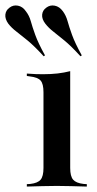

<svg xmlns="http://www.w3.org/2000/svg" viewBox="-77 -687 357 707"><path d="M83.1 -207.3V-347.6Q83.1 -378.2 72.6 -390.3Q62.1 -402.4 33.1 -405.6L21.8 -407.3V-416.1Q41.9 -414.5 55.2 -414.1Q68.5 -413.7 82.3 -413.7Q110.5 -413.7 135.1 -416.5Q159.7 -419.4 181.5 -425V-416.1V-207.3ZM132.3 -2.4Q104.8 -2.4 79.4 -1.6Q54 -0.8 21.8 0V-8.9L34.7 -9.7Q62.1 -12.9 72.6 -25.4Q83.1 -37.9 83.1 -68.5V-207.3H181.5V-68.5Q181.5 -37.9 192.3 -25.4Q203.2 -12.9 230.6 -9.7L242.7 -8.9V0Q210.5 -0.8 185.1 -1.6Q159.7 -2.4 132.3 -2.4ZM83.9 -479.8Q49.2 -517.7 24.6 -537.9Q0 -558.1 -16.9 -571Q-33.9 -583.9 -46 -599.2Q-58.9 -616.9 -57.3 -633.1Q-55.6 -649.2 -41.9 -658.9Q-28.2 -669.4 -10.9 -666.1Q6.5 -662.9 18.5 -645.2Q30.6 -629.8 36.3 -609.3Q41.9 -588.7 52.8 -558.5Q63.7 -528.2 88.7 -483.1ZM219.4 -479.8Q184.7 -517.7 160.1 -537.9Q135.5 -558.1 119 -571Q102.4 -583.9 90.3 -599.2Q76.6 -616.9 78.2 -633.1Q79.8 -649.2 93.5 -658.9Q107.3 -669.4 124.6 -666.1Q141.9 -662.9 154.8 -645.2Q166.1 -629.8 171.8 -609.3Q177.4 -588.7 188.3 -558.5Q199.2 -528.2 224.2 -483.1Z"/></svg>

Font: Playfair 144pt SemiCondensed SemiBold
Style: Regular
Weight: 600
Width: 4
Designer: Claus Eggers Sørensen
Foundry: Claus Eggers Sørensen
Version: Version 2.203